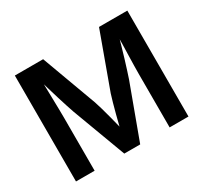

<svg xmlns="http://www.w3.org/2000/svg" viewBox="-148 -935 1209 1142"><g transform="rotate(-30 456.5 -364.0)"><path d="M70.3 0V-727.5H264.6L403.3 -350.6Q410.6 -329.6 419.7 -297.4Q428.7 -265.1 438.5 -228.3Q448.2 -191.4 456.8 -156.5Q465.3 -121.6 471.2 -95.7H443.8Q449.7 -121.1 458.3 -155.8Q466.8 -190.4 476.3 -227.3Q485.8 -264.2 495.1 -296.6Q504.4 -329.1 511.2 -350.6L648.4 -727.5H842.8V0H713.4V-368.2Q713.4 -391.6 714.1 -424.6Q714.8 -457.5 715.8 -494.9Q716.8 -532.2 717.8 -570.3Q718.8 -608.4 718.8 -642.6H729.5Q719.2 -605 707.8 -565.2Q696.3 -525.4 685.1 -488Q673.8 -450.7 663.8 -419.7Q653.8 -388.7 647 -368.2L511.2 0H401.9L264.6 -368.2Q257.3 -388.7 247.6 -419.2Q237.8 -449.7 226.3 -486.8Q214.8 -523.9 203.1 -564Q191.4 -604 180.2 -642.6H192.9Q193.4 -610.4 194.3 -572.5Q195.3 -534.7 196 -497.1Q196.8 -459.5 197.5 -425.8Q198.2 -392.1 198.2 -368.2V0Z"/></g></svg>

Font: Inter 18pt SemiBold
Style: Regular
Weight: 600
Designer: Rasmus Andersson
Foundry: rsms
Version: Version 4.001;git-66647c0bb